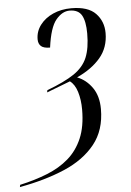

<svg xmlns="http://www.w3.org/2000/svg" viewBox="-131 -587 595 869"><g transform="rotate(-5 166.5 -153.0)"><path d="M-74 230Q-6 215 50.5 192.5Q107 170 148 134.5Q189 99 212 45.5Q235 -8 235 -85Q235 -130 224 -165.5Q213 -201 191 -217L84 -176L86 -186Q166 -216 209.5 -245.5Q253 -275 270.5 -317Q288 -359 288 -426Q288 -481 272.5 -508.5Q257 -536 217 -536Q184 -536 155.5 -502Q127 -468 115 -377Q86 -377 74 -388Q62 -399 62 -419Q62 -455 84 -484Q106 -513 143 -529.5Q180 -546 226 -546Q302 -546 336.5 -510Q371 -474 371 -421Q371 -355 332 -309Q293 -263 225 -232Q266 -216 293 -177.5Q320 -139 320 -80Q320 16 269 79.5Q218 143 129 181Q40 219 -76 240Z"/></g></svg>

Font: Noto Serif Display ExtraCondensed
Style: Italic
Weight: 400
Width: 2
Italic angle: -12°
Designer: Monotype Design Team
Foundry: Monotype Imaging Inc.
Version: Version 2.009